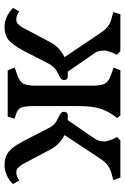

<svg xmlns="http://www.w3.org/2000/svg" viewBox="128 -665 551 847"><g transform="rotate(90 403.5 -241.5)"><path d="M707 14Q678 14 658.5 2Q639 -10 622 -36Q605 -62 584 -105L546 -179Q534 -204 516.5 -214Q499 -224 486 -230Q473 -236 473 -249Q473 -254 476.5 -259.5Q480 -265 491 -265H510L585 -374Q597 -391 600.5 -402Q604 -413 604 -425Q604 -436 600 -446.5Q596 -457 593 -466L584 -482L600 -497H763L775 -466L753 -460Q734 -456 715.5 -445Q697 -434 681 -410L576 -251Q593 -242 609 -228Q625 -214 638 -191L705 -65Q713 -53 720.5 -45.5Q728 -38 740 -38Q749 -38 757.5 -41Q766 -44 776 -51L792 -23Q773 -4 751 5Q729 14 707 14ZM99 14Q55 14 15 -23L30 -51Q40 -44 48.5 -41Q57 -38 66 -38Q78 -38 86 -45.5Q94 -53 101 -65L168 -191Q181 -214 197.5 -228Q214 -242 232 -251L125 -410Q109 -434 92 -445Q75 -456 54 -460L33 -466L43 -497H205L222 -482L214 -466Q211 -457 207 -446.5Q203 -436 203 -425Q203 -413 205.5 -402Q208 -391 221 -374L296 -265H315Q327 -265 330 -259.5Q333 -254 333 -249Q333 -236 320 -230Q307 -224 290 -214Q273 -204 260 -179L222 -105Q191 -41 166.5 -13.5Q142 14 99 14ZM290 0 278 -31 298 -38Q333 -48 345.5 -63.5Q358 -79 358 -122V-375Q358 -418 345.5 -434Q333 -450 298 -460L278 -467L290 -497H489L501 -483L489 -467Q467 -436 457.5 -402Q448 -368 448 -312V-115Q448 -73 455 -58Q462 -43 486 -36L504 -30L494 0Z"/></g></svg>

Font: Gabriela
Style: Regular
Weight: 400
Designer: Eduardo Rodriguez Tunni
Foundry: Eduardo Rodriguez Tunni
Version: Version 2.001;gftools[0.9.26]